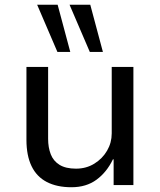

<svg xmlns="http://www.w3.org/2000/svg" viewBox="-20 -777 673 806"><path d="M280 9Q219 9 176.5 -13Q134 -35 112.5 -79.5Q91 -124 91 -190V-496H182V-194Q182 -158 193 -129.5Q204 -101 230 -85Q256 -69 299 -69Q342 -69 376 -90Q410 -111 429.5 -144.5Q449 -178 449 -217V-496H540V0H457V-108H454Q428 -54 385 -22.5Q342 9 280 9ZM357 -559 272 -757H359L412 -559ZM221 -559 136 -757H222L275 -559Z"/></svg>

Font: Nunito Sans 7pt
Style: Regular
Weight: 400
Designer: Vernon Adams
Foundry: Vernon Adams
Version: Version 3.101;gftools[0.9.27]